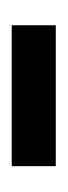

<svg xmlns="http://www.w3.org/2000/svg" viewBox="86 -436 115 327"><g transform="rotate(90 143.5 -272.5)"><path d="M23 -235V-310H263V-235Z"/></g></svg>

Font: Noto Serif Khmer SemiCondensed
Style: Regular
Weight: 400
Width: 4
Designer: Danh Hong and the Monotype Design Team
Foundry: Monotype Imaging Inc.
Version: Version 2.004